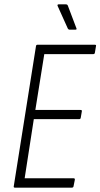

<svg xmlns="http://www.w3.org/2000/svg" viewBox="-20 -860 460 880"><path d="M48 0Q42 0 43 -6L145 -649Q146 -655 152 -655H414Q422 -655 420 -649L415 -619Q414 -612 408 -612H183L142 -356H349Q357 -356 355 -349L350 -320Q349 -314 343 -314H135L93 -43H317Q324 -43 323 -36L317 -6Q316 0 309 0ZM299 -724Q296 -724 293.5 -726Q291 -728 290 -731L244 -833Q243 -836 244 -838Q245 -840 248 -840H282Q289 -840 291 -834L330 -731Q332 -727 330.5 -725.5Q329 -724 325 -724Z"/></svg>

Font: Sofia Sans Condensed Light
Style: Italic
Weight: 300
Italic angle: -9°
Version: Version 4.100